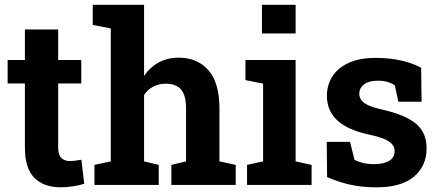

<svg xmlns="http://www.w3.org/2000/svg" viewBox="-20 -782 1856 812"><path d="M237.9 10.1Q164.6 10.1 125 -30.2Q85.3 -70.5 85.3 -158.2V-428.9H12.3V-528.3H85.3V-657.5H226V-528.3H323.7V-428.9H226V-158.5Q226 -127.7 239.1 -114.4Q252.1 -101 274.6 -101Q286.7 -101 300.4 -102.8Q314.1 -104.7 324 -106.5L336.3 -4.6Q314.5 1.8 288.6 5.9Q262.8 10.1 237.9 10.1Z M379.5 0V-84.7L448.5 -99.5V-661.7L372.2 -676.6V-761.7H589.3V-460.9Q614.3 -497.6 651.2 -517.8Q688.1 -538.1 735.3 -538.1Q814.9 -538.1 861.5 -485.1Q908.1 -432.1 908.1 -321.7V-99.5L976.9 -84.7V0H704.8V-84.7L766.8 -99.5V-322.7Q766.8 -379.9 745.2 -404Q723.5 -428 681.6 -428Q652.3 -428 628.5 -415.8Q604.7 -403.6 589.3 -380.5V-99.5L651.3 -84.7V0Z M1024.8 0V-84.7L1092.7 -99.5V-428.3L1018.1 -443.2V-528.3H1230.2V-99.5L1297.8 -84.7V0ZM1087.8 -640.5V-761.7H1230.2V-640.5Z M1571 10.3Q1512.2 10.3 1461.3 -0.9Q1410.4 -12.1 1363.4 -33.1L1361.8 -182H1460.4L1479.3 -105.8Q1496.4 -97.5 1516.3 -92.6Q1536.2 -87.8 1561.6 -87.8Q1600.6 -87.8 1624.8 -101.2Q1649 -114.6 1649 -142.8Q1649 -162.3 1635.1 -175.3Q1621.2 -188.3 1597.8 -197Q1574.4 -205.7 1545.3 -211.8Q1451.4 -231.4 1406.9 -272.4Q1362.5 -313.4 1362.5 -377.2Q1362.5 -420.7 1384.6 -456.9Q1406.6 -493.2 1452.7 -515.2Q1498.7 -537.2 1569 -537.2Q1628.8 -537.2 1678.3 -525.6Q1727.7 -514 1761.2 -495.4L1762.9 -351.7H1664.8L1649.8 -420.8Q1636.2 -430.6 1618.4 -435.6Q1600.5 -440.7 1577.8 -440.7Q1540.2 -440.7 1519.9 -425.3Q1499.6 -409.9 1499.6 -386Q1499.6 -370 1508.6 -358Q1517.6 -346 1538.6 -336.4Q1559.6 -326.9 1596.1 -318.6Q1694.4 -296.2 1739.3 -258.8Q1784.2 -221.4 1784.2 -154.3Q1784.2 -80.7 1730.8 -35.2Q1677.4 10.3 1571 10.3Z"/></svg>

Font: Hanuman
Style: Regular
Weight: 400
Designer: Danh Hong
Foundry: Danh Hong
Version: Version 9.000